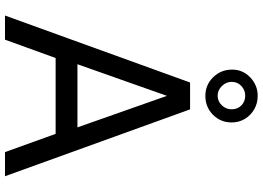

<svg xmlns="http://www.w3.org/2000/svg" viewBox="-158 -868 1027 750"><g transform="rotate(90 355.0 -493.5)"><path d="M41.2 0 302.8 -723H407.7L668.9 0H574.7L503.4 -197.8H207.1L135.5 0ZM231.4 -283H478.1L354.9 -632.5ZM458.8 -885.6Q458.8 -842.2 428.8 -812.4Q398.8 -782.7 355.2 -782.7Q312.2 -782.7 282.3 -813Q252.4 -843.3 252.4 -887.6Q252.4 -929 282.8 -958Q313.2 -987.1 355.2 -987.1Q384.1 -987.1 407.6 -973.5Q431 -960 444.9 -937Q458.8 -913.9 458.8 -885.6ZM407.5 -885.2Q407.5 -908.7 392.1 -923.5Q376.7 -938.4 354.2 -938.4Q332.8 -938.4 316.6 -923.5Q300.3 -908.7 300.3 -885.2Q300.3 -863.8 316.6 -847.2Q332.8 -830.7 354.2 -830.7Q376.7 -830.7 392.1 -847.2Q407.5 -863.8 407.5 -885.2Z"/></g></svg>

Font: Public Sans Thin
Style: Regular
Weight: 100
Designer: The Public Sans project authors (U.S. Web Design System). Libre Franklin designed by Pablo Impallari and Rodrigo Fuenzal
Version: Version 1.008